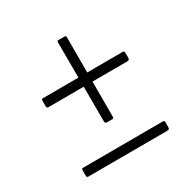

<svg xmlns="http://www.w3.org/2000/svg" viewBox="-133 -773 811 820"><g transform="rotate(-30 272.5 -363.5)"><path d="M477 -89Q477 -80 465 -80L77 -79Q73 -79 70.5 -80.5Q68 -82 68 -87V-115Q68 -123 74 -123L469 -124Q477 -124 477 -117ZM477 -432Q477 -422 465 -422L77 -421Q73 -421 70.5 -423Q68 -425 68 -430V-458Q68 -466 74 -466L469 -467Q477 -467 477 -460ZM260 -240Q251 -240 251 -251L250 -639Q250 -645 251.5 -646.5Q253 -648 258 -648H286Q294 -648 294 -643V-248Q294 -240 287 -240Z"/></g></svg>

Font: Libre Franklin ExtraLight
Style: Regular
Weight: 250
Designer: Pablo Impallari, Rodrigo Fuenzalida, Nhung Nguyen
Foundry: Impallari Type
Version: Version 3.000